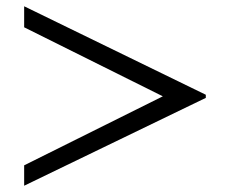

<svg xmlns="http://www.w3.org/2000/svg" viewBox="-20 -567 741 612"><path d="M636 -255 57 25V-40L499 -260L57 -480V-547L636 -265Z"/></svg>

Font: STIX Two Text
Style: Italic
Weight: 400
Italic angle: -12°
Designer: Ross Mills, John Hudson & Paul Hanslow, Tiro Typeworks Ltd; with prior portions MicroPress Inc. and Coen Hoffman, Elsevi
Foundry: Tiro Typeworks Ltd
Version: Version 2.13 b171